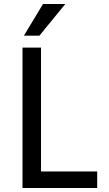

<svg xmlns="http://www.w3.org/2000/svg" viewBox="-20 -944 547 964"><path d="M93 0V-705H186V-83H468V0ZM100 -765 196 -924H308L178 -765Z"/></svg>

Font: Nunito Sans 7pt Condensed Medium
Style: Regular
Weight: 500
Width: 3
Designer: Vernon Adams
Foundry: Vernon Adams
Version: Version 3.101;gftools[0.9.27]